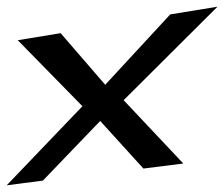

<svg xmlns="http://www.w3.org/2000/svg" viewBox="-133 -509 669 573"><path d="M414 -21 236 -210 516 -489 375 -466 181 -256 48 -410 -80 -389 113 -192 -113 44 -5 30 166 -148 295 -6Z"/></svg>

Font: Gamestation Warped
Style: Italic
Weight: 400
Designer: Jonas Hecksher
Foundry: Jonas Hecksher, Playtypeª, e-types AS
Version: Version 1.003